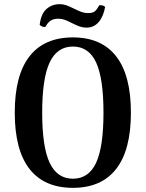

<svg xmlns="http://www.w3.org/2000/svg" viewBox="-20 -890 701 924"><path d="M51 -348Q51 -528 122 -619Q193 -710 331 -710Q468 -710 539 -619Q610 -528 610 -348Q610 -168 539 -77Q468 14 331 14Q193 14 122 -77Q51 -168 51 -348ZM478 -348Q478 -513 442.5 -589.5Q407 -666 331 -666Q255 -666 219 -589.5Q183 -513 183 -348Q183 -183 219 -106.5Q255 -30 331 -30Q407 -30 442.5 -106.5Q478 -183 478 -348ZM396 -757Q379 -757 363.5 -762.5Q348 -768 326 -779Q305 -790 290.5 -795Q276 -800 261 -800Q236 -800 222 -789.5Q208 -779 199 -761L195 -760Q183 -760 171 -770Q177 -823 203.5 -846.5Q230 -870 267 -870Q284 -870 299.5 -864.5Q315 -859 337 -848Q359 -837 373.5 -832Q388 -827 405 -827Q427 -827 437.5 -836.5Q448 -846 458 -865Q469 -865 474.5 -863.5Q480 -862 486 -857Q478 -811 455 -784Q432 -757 396 -757Z"/></svg>

Font: Arima Madurai ExtraBold
Style: Regular
Weight: 800
Designer: Joana Correia and Natanael Gama
Foundry: NDISCOVER
Version: Version 1.019